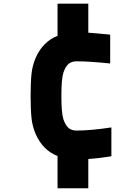

<svg xmlns="http://www.w3.org/2000/svg" viewBox="-20 -853 707 1040"><path d="M291.7 -833.3H458.3V-675.8Q476.6 -675.1 576.8 -665.4V-509.1Q466.8 -520.8 394.5 -520.8Q366.5 -520.8 350.3 -505.9Q334 -490.9 323.6 -460.3Q312.5 -426.4 312.5 -333.3Q312.5 -240.2 323.6 -206.4Q334 -175.8 350.3 -160.8Q366.5 -145.8 394.5 -145.8Q470.7 -145.8 583.3 -162.8V-6.5Q502.6 5.9 458.3 8.5V166.7H291.7V-7.8Q212.2 -39.1 173.8 -125.7Q155.6 -166.7 150.7 -213.5Q145.8 -260.4 145.8 -333.3Q145.8 -406.2 150.7 -453.1Q155.6 -500 173.8 -541Q212.2 -627.6 291.7 -658.9Z"/></svg>

Font: Monoid
Style: Bold
Weight: 700
Width: 4
Designer: Andreas Larsen (@larsenwork)
Version: Version 0.61